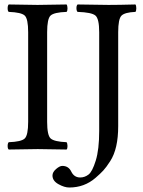

<svg xmlns="http://www.w3.org/2000/svg" viewBox="-20 -667 638 859"><path d="M508.8 -522.9V-103Q508.8 -52.2 500 -13.2Q491.2 25.9 473.1 54Q455.1 82 442.1 95.9Q429.2 109.9 407.2 128.9Q357.4 171.9 290 171.9Q268.1 171.9 241.5 157Q214.8 142.1 214.8 118.2Q214.8 103 231 89.1Q247.1 75.2 258.8 75.2Q286.6 75.2 298.8 100.6Q311.5 127 338.9 127Q358.9 127 376 114Q393.1 101.1 408.4 51.5Q423.8 2 423.8 -81.1V-522.9Q423.8 -583 407 -597.4Q390.1 -611.8 327.1 -613.8Q322.3 -617.7 322 -629.9Q321.8 -642.1 327.1 -647Q427.2 -645 465.8 -645Q509.8 -645 585.9 -647Q589.8 -642.1 589.8 -630.1Q589.8 -618.2 585.9 -613.8Q538.1 -611.8 523.4 -596.9Q508.8 -582 508.8 -522.9ZM190.9 -122.1Q190.9 -62 206.5 -47.6Q222.2 -33.2 277.8 -30.8Q281.7 -25.9 282 -13.9Q282.2 -2 277.8 2Q188 0 148.9 0Q108.9 0 19 2Q14.2 -2 14.2 -13.9Q14.2 -25.9 19 -30.8Q75.2 -32.7 90.6 -47.4Q106 -62 106 -122.1V-522.9Q106 -583 90.6 -597.4Q75.2 -611.8 19 -613.8Q14.2 -617.7 14.2 -629.9Q14.2 -642.1 19 -647Q113.3 -645 147.9 -645Q189.9 -645 277.8 -647Q281.7 -642.1 282 -630.1Q282.2 -618.2 277.8 -613.8Q221.7 -611.8 206.3 -597.4Q190.9 -583 190.9 -522.9Z"/></svg>

Font: Linux Libertine O
Style: Regular
Weight: 400
Designer: Philipp H. Poll
Foundry: Philipp H. Poll
Version: Version 5.3.0